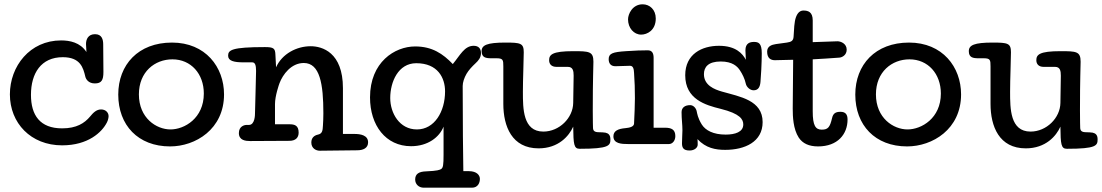

<svg xmlns="http://www.w3.org/2000/svg" viewBox="-20 -670 5125 893"><path d="M382 -428C353 -473 304 -482 264 -482C119 -482 26 -362 26 -231C26 -98 123 6 269 6C390 6 454 -55 477 -100C483 -111 485 -124 485 -130C485 -146 472 -161 450 -161C428 -161 413 -145 399 -128C373 -97 336 -73 269 -73C166 -73 124 -134 124 -229C124 -329 171 -404 272 -404C354 -404 367 -355 377 -313C380 -301 392 -282 421 -282C452 -282 461 -297 461 -335C461 -347 460 -456 460 -463C460 -486 454 -511 422 -511C390 -511 380 -487 380 -465C380 -457 381 -443 382 -428Z M1022 -231C1022 -358 936 -472 780 -472C623 -472 530 -369 530 -230C530 -88 622 11 771 11C889 11 1022 -69 1022 -231ZM782 -394C868 -394 928 -327 928 -235C928 -120 838 -68 773 -68C707 -68 626 -121 626 -231C626 -336 700 -394 782 -394Z M1575 -260C1575 -427 1478 -455 1425 -455C1360 -455 1292 -420 1264 -357L1261 -415C1260 -445 1253 -451 1212 -451C1057 -451 1041 -437 1041 -411C1041 -387 1067 -380 1113 -380H1153C1166 -380 1171 -368 1171 -340C1171 -321 1166 -151 1166 -143C1166 -137 1166 -89 1138 -89H1127C1117 -89 1091 -83 1091 -51C1091 -17 1123 -14 1143 -14C1158 -14 1316 -15 1326 -15C1355 -15 1369 -30 1369 -53C1369 -87 1350 -92 1326 -92H1259V-186C1259 -224 1278 -278 1280 -283C1295 -323 1334 -377 1393 -377C1468 -377 1484 -279 1484 -143C1484 -118 1483 -105 1482 -86C1481 -61 1478 -48 1459 -44C1441 -40 1428 -29 1428 -7C1428 20 1450 31 1467 31C1477 31 1629 29 1641 29C1669 29 1692 19 1692 -8C1692 -41 1657 -47 1629 -47H1575Z M2086 -372C2040 -420 1990 -454 1911 -454C1816 -454 1701 -381 1701 -217C1701 -87 1774 10 1892 10C1970 10 2024 -32 2043 -81V50C2043 97 2041 110 2032 116C2026 120 2014 125 1962 127C1928 128 1911 139 1911 165C1911 187 1928 203 1951 203H2175C2203 203 2212 180 2212 162C2212 146 2199 126 2160 126H2135C2135 104 2133 -9 2133 -37C2133 -87 2132 -211 2132 -270C2132 -287 2139 -308 2150 -327C2160 -344 2175 -360 2192 -376C2205 -388 2217 -402 2217 -423C2217 -444 2206 -457 2183 -457C2140 -457 2120 -413 2086 -372ZM1919 -68C1838 -68 1795 -144 1795 -214C1795 -289 1832 -376 1916 -376C2016 -376 2050 -308 2050 -245C2050 -151 2001 -68 1919 -68Z M2646 -191C2645 -122 2582 -58 2507 -58C2412 -58 2412 -165 2412 -243C2412 -302 2416 -392 2416 -427C2416 -469 2401 -472 2331 -472C2245 -472 2220 -460 2220 -432C2220 -402 2240 -399 2265 -399H2289C2320 -399 2321 -391 2321 -361V-187C2321 -82 2361 20 2485 20C2578 20 2627 -38 2646 -81C2647 1 2649 22 2676 22C2813 22 2819 7 2819 -22C2819 -43 2809 -50 2796 -53C2791 -54 2775 -55 2766 -55C2743 -55 2738 -63 2738 -78C2738 -82 2737 -103 2737 -156C2737 -308 2740 -355 2740 -383C2740 -431 2720 -432 2646 -432C2549 -432 2534 -416 2534 -390C2534 -372 2545 -359 2568 -359H2621C2645 -359 2648 -340 2648 -318Z M3020 -401C3020 -422 3013 -436 2993 -436C2970 -436 2929 -435 2891 -432C2831 -428 2811 -422 2811 -395C2811 -376 2820 -362 2842 -362C2851 -362 2901 -364 2910 -364C2925 -364 2928 -350 2929 -331C2932 -287 2933 -258 2933 -213C2933 -193 2931 -125 2929 -95C2928 -81 2910 -76 2889 -74C2854 -71 2833 -61 2833 -36C2833 -2 2870 0 2902 0H3091C3108 0 3121 -16 3121 -37C3121 -68 3102 -76 3073 -76H3020ZM2901 -580C2901 -540 2928 -509 2962 -509C2990 -509 3030 -529 3030 -584C3030 -625 3002 -650 2969 -650C2921 -650 2901 -604 2901 -580Z M3224 -23C3263 19 3308 27 3353 27C3444 27 3527 -10 3527 -102C3527 -204 3422 -220 3338 -244C3303 -254 3254 -273 3254 -325C3254 -358 3274 -384 3332 -384C3387 -384 3410 -361 3422 -342C3432 -327 3444 -304 3449 -280C3452 -266 3468 -250 3485 -250C3507 -250 3515 -266 3517 -289C3519 -307 3523 -378 3523 -422C3523 -469 3508 -475 3487 -475C3469 -475 3447 -470 3447 -436C3447 -432 3448 -409 3449 -392C3434 -420 3403 -457 3324 -457C3245 -457 3167 -419 3167 -320C3167 -208 3262 -181 3331 -164C3424 -141 3437 -114 3437 -91C3437 -56 3399 -44 3355 -44C3297 -44 3261 -64 3244 -91C3225 -122 3223 -141 3220 -154C3217 -167 3205 -181 3190 -181C3165 -181 3150 -169 3150 -148C3150 -116 3154 -91 3154 -64C3154 -46 3152 -28 3152 -4C3152 14 3156 30 3187 30C3211 30 3225 16 3225 3C3225 -5 3225 -13 3224 -23Z M3667 -165C3667 -128 3669 -70 3695 -30C3713 -3 3742 11 3785 11C3876 11 3922 -46 3922 -114C3922 -137 3913 -150 3889 -150C3867 -150 3855 -143 3850 -121C3840 -78 3831 -67 3802 -67C3773 -67 3760 -86 3760 -152V-394C3799 -396 3843 -399 3884 -402C3897 -403 3918 -414 3918 -439C3918 -467 3891 -478 3875 -478C3861 -478 3776 -474 3760 -474V-575C3760 -615 3738 -621 3717 -621C3702 -621 3690 -612 3682 -590C3674 -569 3673 -532 3671 -500C3670 -480 3660 -475 3640 -472L3589 -465C3569 -462 3548 -455 3548 -430C3548 -397 3567 -390 3584 -390C3608 -390 3644 -392 3669 -392Z M4450 -231C4450 -358 4364 -472 4208 -472C4051 -472 3958 -369 3958 -230C3958 -88 4050 11 4199 11C4317 11 4450 -69 4450 -231ZM4210 -394C4296 -394 4356 -327 4356 -235C4356 -120 4266 -68 4201 -68C4135 -68 4054 -121 4054 -231C4054 -336 4128 -394 4210 -394Z M4912 -191C4911 -122 4848 -58 4773 -58C4678 -58 4678 -165 4678 -243C4678 -302 4682 -392 4682 -427C4682 -469 4667 -472 4597 -472C4511 -472 4486 -460 4486 -432C4486 -402 4506 -399 4531 -399H4555C4586 -399 4587 -391 4587 -361V-187C4587 -82 4627 20 4751 20C4844 20 4893 -38 4912 -81C4913 1 4915 22 4942 22C5079 22 5085 7 5085 -22C5085 -43 5075 -50 5062 -53C5057 -54 5041 -55 5032 -55C5009 -55 5004 -63 5004 -78C5004 -82 5003 -103 5003 -156C5003 -308 5006 -355 5006 -383C5006 -431 4986 -432 4912 -432C4815 -432 4800 -416 4800 -390C4800 -372 4811 -359 4834 -359H4887C4911 -359 4914 -340 4914 -318Z"/></svg>

Font: Life Savers
Style: ExtraBold
Weight: 800
Designer: Pablo Impallari, Rodrigo Fuenzalida, Brenda Gallo
Foundry: Pablo Impallari, Rodrigo Fuenzalida, Brenda Gallo
Version: Version 3.000